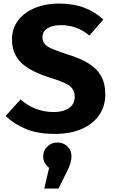

<svg xmlns="http://www.w3.org/2000/svg" viewBox="-20 -749 655 1099"><path d="M582.6 -207.7Q582.6 -141.5 547.9 -90.8Q513.3 -40 448.7 -11.3Q384.1 17.4 293.3 17.4Q192.8 17.4 124.9 -12.1Q56.9 -41.5 12.3 -85.1L97.4 -179.5Q136.9 -145.1 184.6 -126.4Q232.3 -107.7 289.2 -107.7Q342.1 -107.7 374.9 -130.5Q407.7 -153.3 407.7 -194.9Q407.7 -233.8 380.3 -255.9Q352.8 -277.9 278.5 -300.5Q153.8 -338.5 101.3 -390Q48.7 -441.5 48.7 -522.6Q48.7 -587.7 84.9 -633.8Q121 -680 182.1 -704.4Q243.1 -728.7 316.4 -728.7Q399 -728.7 462.1 -704.9Q525.1 -681 571.3 -636.9L491.8 -545.6Q455.9 -575.9 414.4 -590.5Q372.8 -605.1 329.7 -605.1Q281.5 -605.1 252.3 -587.4Q223.1 -569.7 223.1 -535.4Q223.1 -512.8 235.9 -497.4Q248.7 -482.1 280.5 -468.5Q312.3 -454.9 368.7 -436.9Q435.9 -416.4 483.8 -387.9Q531.8 -359.5 557.2 -316.4Q582.6 -273.3 582.6 -207.7ZM308.7 66.7Q343.1 66.7 366.2 89.2Q389.2 111.8 389.2 146.2Q389.2 164.6 382.8 186.2Q376.4 207.7 364.6 230.8L314.4 330.3H233.3L261 212.3Q246.7 200.5 236.9 184.4Q227.2 168.2 227.2 146.2Q227.2 113.3 250.5 90Q273.8 66.7 308.7 66.7Z"/></svg>

Font: FiraCode Nerd Font
Style: Bold
Weight: 700
Designer: Carrois Corporate, Edenspiekermann AG, Nikita Prokopov
Foundry: Carrois Corporate, Edenspiekermann AG, Nikita Prokopov
Version: Version 6.002;Nerd Fonts 2.1.0